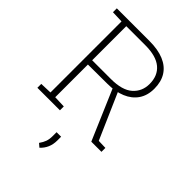

<svg xmlns="http://www.w3.org/2000/svg" viewBox="-273 -832 1215 1215"><g transform="rotate(45 334.0 -225.0)"><path d="M35.6 0.5V-34.2L115.2 -37.1V-672.9L35.6 -675.8V-710.4H328.6Q404.3 -710.4 456.8 -688.5Q509.3 -666.5 536.4 -623.8Q563.5 -581.1 563.5 -518.6Q563.5 -458 534.7 -416Q505.9 -374 453.6 -352.3Q401.4 -330.6 331.5 -330.6L157.7 -329.6V-37.1L237.3 -34.2V0.5ZM518.1 0.5 367.2 -351.6 409.7 -352.1 547.9 -36.6 608.9 -34.7V0.5ZM157.7 -367.7H324.7Q426.3 -367.7 473.6 -409.9Q521 -452.1 521 -518.6Q521 -592.8 472.9 -632.8Q424.8 -672.9 328.6 -672.9H157.7ZM313 259.8 289.6 239.7Q305.7 217.3 313 196.8Q320.3 176.3 320.3 147.9V113.3H360.8V147Q360.8 182.1 348.6 210.2Q336.4 238.3 313 259.8Z"/></g></svg>

Font: Roboto Slab ExtraLight
Style: Regular
Weight: 250
Designer: Google
Version: Version 2.000; ttfautohint (v1.8.1.43-b0c9)